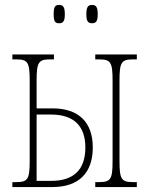

<svg xmlns="http://www.w3.org/2000/svg" viewBox="-20 -756 603 776"><path d="M352 -662C368 -662 375 -670 375 -698C375 -728 368 -736 352 -736C336 -736 329 -728 329 -698C329 -670 336 -662 352 -662ZM219 -662C235 -662 242 -670 242 -698C242 -728 235 -736 219 -736C202 -736 197 -728 197 -698C197 -670 202 -662 219 -662ZM30 0H192C298 0 355 -57 355 -160C355 -262 298 -318 192 -318H128V-431C128 -505 136 -516 183 -516H198V-536H30V-516H45C92 -516 100 -505 100 -431V-105C100 -31 92 -20 45 -20H30ZM365 0H533V-20H518C471 -20 463 -31 463 -105V-431C463 -505 471 -516 518 -516H533V-536H365V-516H380C427 -516 435 -505 435 -431V-105C435 -31 427 -20 380 -20H365ZM128 -25V-293H187C279 -293 325 -246 325 -160C325 -71 279 -25 187 -25Z"/></svg>

Font: Noto Serif ExtraCondensed Thin
Style: Regular
Weight: 100
Width: 2
Designer: Monotype Design Team
Foundry: Monotype Imaging Inc.
Version: Version 2.013